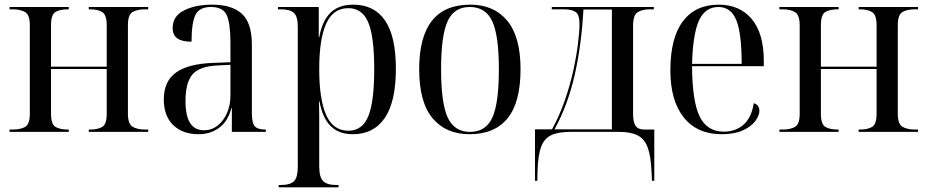

<svg xmlns="http://www.w3.org/2000/svg" viewBox="-20 -566 3981 824"><path d="M21 0V-10H34Q68 -10 88 -21.5Q108 -33 108 -78V-457Q108 -502 88 -514Q68 -526 34 -526H21V-536H275V-526H271Q237 -526 218 -514.5Q199 -503 199 -458V-280H438V-457Q438 -502 419 -514Q400 -526 366 -526H361V-536H616V-526H603Q569 -526 549 -514.5Q529 -503 529 -458V-78Q529 -34 549 -22Q569 -10 604 -10H616V0H361V-10H366Q400 -10 419 -21.5Q438 -33 438 -78V-270H199V-78Q199 -33 218 -21.5Q237 -10 272 -10H275V0Z M832 10Q764 10 723.5 -29Q683 -68 683 -139Q683 -217 735 -254.5Q787 -292 893 -296L969 -299V-381Q969 -464 953.5 -500Q938 -536 885 -536Q835 -536 818.5 -501.5Q802 -467 802 -387Q762 -387 741.5 -401Q721 -415 721 -446Q721 -497 770 -521.5Q819 -546 891 -546Q975 -546 1018 -507Q1061 -468 1061 -373V-79Q1061 -38 1073.5 -24Q1086 -10 1118 -10H1121V0H975V-102H973Q958 -45 920.5 -17.5Q883 10 832 10ZM855 -7Q889 -7 914.5 -27.5Q940 -48 954.5 -81.5Q969 -115 969 -156V-288L912 -285Q835 -281 805.5 -246Q776 -211 776 -132Q776 -7 855 -7Z M1176 238V228H1183Q1226 228 1242 211.5Q1258 195 1258 150V-451Q1258 -495 1241.5 -510.5Q1225 -526 1184 -526H1173V-536H1348V-406H1350Q1363 -477 1398.5 -511.5Q1434 -546 1496 -546Q1586 -546 1632.5 -478Q1679 -410 1679 -271Q1679 -130 1631.5 -60Q1584 10 1494 10Q1434 10 1399 -25Q1364 -60 1351 -131H1349Q1350 -102 1350 -73.5Q1350 -45 1350 -16V147Q1350 194 1366.5 211Q1383 228 1425 228H1433V238ZM1475 -5Q1535 -5 1560.5 -67Q1586 -129 1586 -269Q1586 -411 1560 -471Q1534 -531 1475 -531Q1410 -531 1380 -465Q1350 -399 1350 -269Q1350 -139 1380 -72Q1410 -5 1475 -5Z M1995 10Q1894 10 1836.5 -58.5Q1779 -127 1779 -269Q1779 -546 1998 -546Q2100 -546 2157 -477Q2214 -408 2214 -269Q2214 -127 2158.5 -58.5Q2103 10 1995 10ZM1997 0Q2065 0 2093 -61.5Q2121 -123 2121 -269Q2121 -414 2092.5 -475Q2064 -536 1996 -536Q1929 -536 1901 -475Q1873 -414 1873 -269Q1873 -123 1901.5 -61.5Q1930 0 1997 0Z M2276 210V-11H2349Q2380 -67 2402.5 -131Q2425 -195 2439 -257Q2453 -320 2460 -374.5Q2467 -429 2467 -462Q2467 -503 2450.5 -514.5Q2434 -526 2400 -526H2348V-536H2786V-526H2770Q2736 -526 2716.5 -513.5Q2697 -501 2697 -456V-77Q2697 -41 2708 -25.5Q2719 -10 2745 -10H2788V210H2778L2776 168Q2773 103 2759.5 66.5Q2746 30 2716.5 15Q2687 0 2636 0H2427Q2375 0 2345 14.5Q2315 29 2302 65Q2289 101 2287 166L2286 210ZM2360 -11H2606V-525H2484Q2475 -369 2446 -242.5Q2417 -116 2360 -11Z M3077 10Q2972 10 2914.5 -62Q2857 -134 2857 -264Q2857 -404 2911 -475Q2965 -546 3064 -546Q3155 -546 3206.5 -484Q3258 -422 3258 -304V-282H2950Q2951 -130 2983 -65.5Q3015 -1 3086 -1Q3137 -1 3171 -31Q3205 -61 3215 -123Q3227 -120 3233 -111Q3239 -102 3239 -91Q3239 -70 3221.5 -46.5Q3204 -23 3168 -6.5Q3132 10 3077 10ZM3163 -292Q3163 -423 3140 -479.5Q3117 -536 3063 -536Q3007 -536 2980.5 -479.5Q2954 -423 2950 -292Z M3325 0V-10H3338Q3372 -10 3392 -21.5Q3412 -33 3412 -78V-457Q3412 -502 3392 -514Q3372 -526 3338 -526H3325V-536H3579V-526H3575Q3541 -526 3522 -514.5Q3503 -503 3503 -458V-280H3742V-457Q3742 -502 3723 -514Q3704 -526 3670 -526H3665V-536H3920V-526H3907Q3873 -526 3853 -514.5Q3833 -503 3833 -458V-78Q3833 -34 3853 -22Q3873 -10 3908 -10H3920V0H3665V-10H3670Q3704 -10 3723 -21.5Q3742 -33 3742 -78V-270H3503V-78Q3503 -33 3522 -21.5Q3541 -10 3576 -10H3579V0Z"/></svg>

Font: Noto Serif Display SemiCondensed
Style: Regular
Weight: 400
Width: 4
Designer: Monotype Design Team
Foundry: Monotype Imaging Inc.
Version: Version 2.009